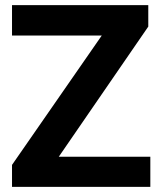

<svg xmlns="http://www.w3.org/2000/svg" viewBox="-20 -731 636 751"><path d="M27 0H568V-118H210L560 -627V-711H27V-592H378L27 -86Z"/></svg>

Font: Asimov Pro
Style: Bd
Weight: 700
Designer: Google
Version: Version 2.000980; 2014